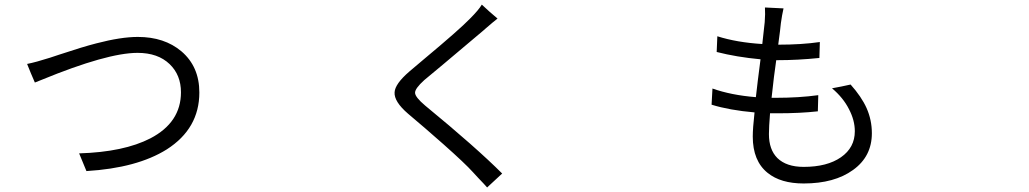

<svg xmlns="http://www.w3.org/2000/svg" viewBox="-20 -785 4540 847"><path d="M361.3 -30.3 329.1 -108.4Q526.4 -114.3 643.6 -174.8Q778.3 -245.1 778.3 -377.9Q778.3 -454.1 728.5 -502Q676.8 -551.8 586.9 -551.8Q453.1 -551.8 163.1 -432.6Q141.6 -423.8 133.8 -420.9L116.2 -461.9L99.6 -502.9Q138.7 -510.7 200.2 -530.3Q211.9 -534.2 241.2 -543.9Q343.8 -578.1 405.3 -593.8Q513.7 -622.1 587.9 -622.1Q705.1 -622.1 780.3 -558.6Q859.4 -491.2 859.4 -377Q859.4 -217.8 715.8 -126Q585 -43.9 361.3 -30.3Z M2128.9 42Q2117.2 28.3 2089.8 0Q2074.2 -17.6 2066.4 -25.4Q2032.2 -63.5 1936.5 -148.4Q1852.5 -222.7 1780.3 -283.2Q1717.8 -336.9 1720.7 -377.9Q1722.7 -415 1786.1 -469.7Q1803.7 -484.4 1849.6 -523.4Q2007.8 -655.3 2053.7 -703.1Q2091.8 -741.2 2105.5 -764.6L2139.6 -733.4L2174.8 -703.1Q2158.2 -690.4 2121.1 -658.2Q2115.2 -652.3 2112.3 -650.4Q2069.3 -613.3 1932.6 -499Q1873 -450.2 1851.6 -431.6Q1810.5 -394.5 1811 -375.5Q1811.5 -356.4 1855.5 -319.3Q2080.1 -134.8 2195.3 -19.5Z M3525.4 24.4Q3423.8 24.4 3366.2 -22.5Q3300.8 -75.2 3300.8 -182.6Q3300.8 -218.8 3308.6 -289.1Q3197.3 -298.8 3119.1 -323.2L3123 -394.5Q3205.1 -365.2 3314.5 -356.4Q3317.4 -380.9 3323.2 -430.7Q3331.1 -493.2 3335 -523.4Q3229.5 -533.2 3141.6 -555.7L3144.5 -625Q3230.5 -597.7 3342.8 -590.8Q3350.6 -655.3 3353.5 -687.5Q3356.4 -724.6 3354.5 -752L3436.5 -748Q3429.7 -718.8 3424.8 -682.6Q3423.8 -672.9 3420.9 -647.5Q3416 -610.4 3413.1 -587.9Q3516.6 -587.9 3596.7 -599.6L3594.7 -529.3Q3499 -519.5 3410.2 -519.5H3404.3Q3394.5 -454.1 3383.8 -353.5H3401.4Q3504.9 -353.5 3589.8 -365.2L3587.9 -293.9Q3509.8 -285.2 3410.2 -285.2Q3393.6 -285.2 3377 -285.2Q3372.1 -224.6 3372.1 -193.4Q3372.1 -125 3409.2 -87.9Q3449.2 -48.8 3525.4 -48.8Q3628.9 -48.8 3689.9 -91.3Q3751 -133.8 3751 -206.1Q3751 -253.9 3725.6 -302.7Q3700.2 -353.5 3650.4 -395.5L3691.4 -403.3L3732.4 -412.1Q3780.3 -358.4 3802.7 -308.6Q3826.2 -255.9 3826.2 -197.3Q3826.2 -94.7 3743.2 -35.2Q3661.1 24.4 3525.4 24.4Z"/></svg>

Font: Bpmf GenSeki Gothic R
Style: R
Weight: 400
Foundry: But Ko
Version: Version 1.320